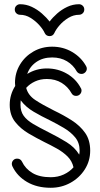

<svg xmlns="http://www.w3.org/2000/svg" viewBox="-20 -885 474 909"><path d="M39 -97Q36 -103 36 -109Q36 -119 43 -126.5Q50 -134 61 -134Q77 -134 84 -120Q100 -86 133.5 -66Q167 -46 220 -46Q254 -46 282 -59Q310 -72 328 -93Q321 -123 300 -144Q279 -165 249.5 -181.5Q220 -198 189 -213Q153 -231 115.5 -253Q78 -275 52 -307.5Q26 -340 26 -389Q26 -437 52 -478Q51 -485 51 -493Q51 -540 74.5 -579Q98 -618 138 -641Q178 -664 227 -664Q279 -664 321.5 -639Q364 -614 387 -573Q391 -567 391 -560Q391 -550 383.5 -542.5Q376 -535 366 -535Q352 -535 344 -546Q327 -577 297 -595Q267 -613 227 -613Q183 -613 152 -591.5Q121 -570 109 -535Q151 -561 202 -561Q254 -561 297 -536Q340 -511 362 -469Q366 -464 366 -457Q366 -446 358.5 -438.5Q351 -431 340 -431Q326 -431 319 -443Q302 -474 272 -492.5Q242 -511 202 -511Q171 -511 146 -499.5Q121 -488 104 -469Q113 -434 147 -411.5Q181 -389 235 -362Q281 -340 320 -315Q359 -290 383 -256Q407 -222 407 -172Q407 -123 381.5 -83Q356 -43 313.5 -19.5Q271 4 220 4Q155 4 108 -23.5Q61 -51 39 -97ZM210 -259Q256 -236 295 -212Q334 -188 355 -153Q357 -162 357 -172Q357 -209 336 -234.5Q315 -260 282 -279.5Q249 -299 215 -316Q177 -334 139.5 -356Q102 -378 78 -410Q77 -400 77 -389Q77 -358 92 -337Q107 -316 136.5 -298.5Q166 -281 210 -259ZM192 -728Q184 -746 166 -766Q148 -786 124.5 -800.5Q101 -815 75 -815Q65 -815 57.5 -822Q50 -829 50 -840Q50 -851 57.5 -858Q65 -865 75 -865Q104 -865 130.5 -852.5Q157 -840 178.5 -821Q200 -802 215 -783Q229 -802 250.5 -821Q272 -840 298.5 -852.5Q325 -865 354 -865Q364 -865 371.5 -858Q379 -851 379 -840Q379 -829 371.5 -822Q364 -815 354 -815Q328 -815 304 -800.5Q280 -786 262.5 -766Q245 -746 237 -728Q230 -714 215 -714Q199 -714 192 -728Z"/></svg>

Font: Libertine Sup
Style: Regular
Weight: 400
Designer: Bastien Sozeau
Foundry: NBR — Bastien Sozeau
Version: Version 2.003; ttfautohint (v1.8.4.7-5d5b);gftools[0.9.33]